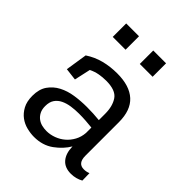

<svg xmlns="http://www.w3.org/2000/svg" viewBox="-187 -744 858 858"><g transform="rotate(45 241.5 -315.0)"><path d="M81 -411Q116 -434 155 -444Q194 -454 238 -454Q316 -454 356.5 -417Q397 -380 397 -305V-93Q397 -45 435 -45Q451 -45 465 -51L466 -5Q454 2 439 6Q424 10 408 10Q369 10 348.5 -14Q328 -38 327 -80V-82Q306 -46 267.5 -18Q229 10 175 10Q153 10 129 4Q105 -2 85.5 -16.5Q66 -31 53 -55Q40 -79 40 -115Q40 -157 58.5 -183.5Q77 -210 106.5 -225.5Q136 -241 173 -246.5Q210 -252 248 -252Q268 -252 288.5 -251Q309 -250 327 -248V-288Q327 -336 306.5 -366Q286 -396 226 -396Q203 -396 181.5 -392Q160 -388 140 -378L123 -301L65 -308ZM327 -201Q308 -203 287.5 -204.5Q267 -206 244 -206Q219 -206 195.5 -202.5Q172 -199 153.5 -190Q135 -181 124 -165Q113 -149 113 -123Q113 -102 120.5 -87.5Q128 -73 140 -64Q152 -55 166.5 -51.5Q181 -48 196 -48Q219 -48 242 -56.5Q265 -65 283 -80.5Q301 -96 313 -118Q325 -140 327 -167ZM108 -640H189V-555H108ZM279 -640H360V-555H279Z"/></g></svg>

Font: Zilla Slab Regular
Style: Regular
Weight: 400
Designer: Typotheque.com
Foundry: Typotheque type foundry
Version: Version 1.0; 2017